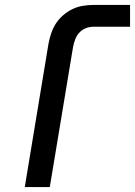

<svg xmlns="http://www.w3.org/2000/svg" viewBox="-20 -755 545 775"><path d="M80 0 176 -580Q180 -601 187 -621.5Q194 -642 206 -660.5Q218 -679 235.5 -694Q253 -709 273 -718.5Q293 -728 314.5 -731.5Q336 -735 356 -735H505V-647H356Q341 -647 326 -641Q311 -635 300 -623Q289 -611 283.5 -596Q278 -581 275 -566L181 0Z"/></svg>

Font: Iosevka SS04 Semibold Oblique
Style: Regular
Weight: 600
Italic angle: -9°
Monospace: yes
Designer: Belleve Invis
Foundry: Belleve Invis
Version: Version 19.0.0; ttfautohint (v1.8.4)